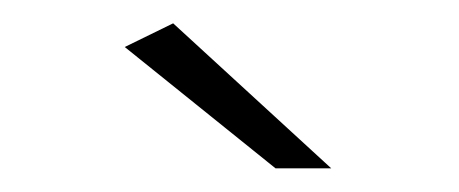

<svg xmlns="http://www.w3.org/2000/svg" viewBox="-20 -763 390 163"><path d="M85.9 -723.1 127 -743.2 261.2 -620.1H213.9Z"/></svg>

Font: Trueno UltraLight
Style: Regular
Weight: 250
Designer: Julieta Ulanovsky
Foundry: Julieta Ulanovsky
Version: Version 3.001b | FøM Fix